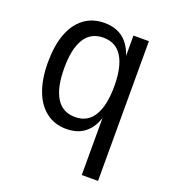

<svg xmlns="http://www.w3.org/2000/svg" viewBox="-126 -592 767 865"><g transform="rotate(20 257.0 -159.5)"><path d="M365 180V-107H369Q354 -50 318.5 -20.5Q283 9 227 9Q172 9 131.5 -21.5Q91 -52 69.5 -109Q48 -166 48 -245Q48 -325 69 -381.5Q90 -438 130.5 -468.5Q171 -499 228 -499Q284 -499 320 -469.5Q356 -440 372 -382H369V-490H443V180ZM247 -55Q306 -55 336 -104Q366 -153 366 -246Q366 -338 336 -386.5Q306 -435 246 -435Q186 -435 156 -387Q126 -339 126 -246Q126 -153 156 -104Q186 -55 247 -55Z"/></g></svg>

Font: Nunito Sans 10pt Condensed
Style: Regular
Weight: 400
Width: 3
Designer: Vernon Adams
Foundry: Vernon Adams
Version: Version 3.101;gftools[0.9.27]